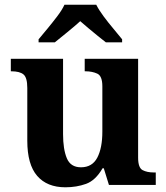

<svg xmlns="http://www.w3.org/2000/svg" viewBox="-20 -786 707 816"><path d="M258 10Q180 10 138 -38.5Q96 -87 96 -188V-412Q96 -456 80 -469.5Q64 -483 28 -483H26V-536H248V-216Q248 -152 264 -113.5Q280 -75 324 -75Q372 -75 393.5 -116Q415 -157 415 -227V-419Q415 -463 393.5 -473Q372 -483 343 -483H340V-536H567V-116Q567 -73 586 -63Q605 -53 634 -53H642V0H443L421 -71H416Q386 -19 345.5 -4.5Q305 10 258 10ZM144 -619Q160 -638 181.5 -664Q203 -690 223.5 -717Q244 -744 254 -766H389Q400 -744 420 -717Q440 -690 462 -664Q484 -638 499 -619V-606H430Q416 -617 396 -633Q376 -649 356 -666Q336 -683 321 -696Q299 -676 266.5 -649.5Q234 -623 213 -606H144Z"/></svg>

Font: Noto Serif Toto
Style: Bold
Weight: 700
Designer: Monotype Design Team
Foundry: Monotype Imaging Inc.
Version: Version 2.001; ttfautohint (v1.8.4.7-5d5b)